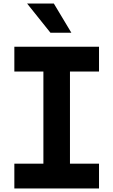

<svg xmlns="http://www.w3.org/2000/svg" viewBox="-20 -1064 640 1084"><path d="M61 0V-140H225V-660H61V-800H539V-660H375V-140H539V0ZM383 -879H265L133 -1044H284Z"/></svg>

Font: Martian Mono Condensed SemiBold
Style: Regular
Weight: 600
Width: 3
Designer: Roman Shamin
Foundry: Evil Martians
Version: Version 1.000